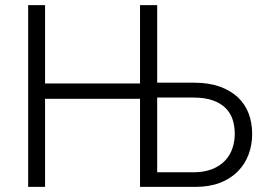

<svg xmlns="http://www.w3.org/2000/svg" viewBox="-20 -730 1047 750"><path d="M90 0V-710H156V-404H527V-710H594V-407H738Q795 -407 837.5 -392Q880 -377 908.5 -350.5Q937 -324 951 -287.5Q965 -251 965 -207Q965 -164 951 -126.5Q937 -89 909 -60.5Q881 -32 839.5 -16Q798 0 743 0H527V-344H156V0ZM594 -57H735Q778 -57 809 -69.5Q840 -82 859.5 -103Q879 -124 888 -151Q897 -178 897 -207Q897 -235 889.5 -260.5Q882 -286 863 -306Q844 -326 812.5 -337.5Q781 -349 733 -349H594Z"/></svg>

Font: Rising Sun Light
Style: Regular
Weight: 300
Designer: Matt McInerney, Pablo Impallari, Rodrigo Fuenzalida (Raleway font), Stephen Hutchings (Greek), Cristiano Sobral (main ch
Foundry: The Rising Sun Project Authors
Version: Version 4.327; ttfautohint (v1.8.4.7-5d5b-dirty)